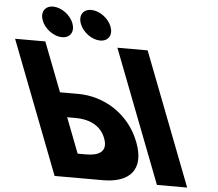

<svg xmlns="http://www.w3.org/2000/svg" viewBox="-307 -1117 1347 1189"><g transform="rotate(5 366.5 -522.0)"><path d="M-24.7 -1044C-75.7 -1044 -100.9 -1003 -81.3 -952C-61.6 -901 -4.8 -860 46.2 -860C97.2 -860 122.4 -901 102.7 -952C83.1 -1003 26.3 -1044 -24.7 -1044ZM212.3 -1044C161.3 -1044 136.1 -1003 155.7 -952C175.4 -901 232.2 -860 283.2 -860C334.2 -860 359.4 -901 339.7 -952C320.1 -1003 263.3 -1044 212.3 -1044ZM581.7 -825H393.7L711.5 0H899.5ZM75.5 0 -242.3 -825H-54.3L63.6 -519H176.6C337.6 -519 495.2 -424 560.6 -254C626.5 -83 537.5 0 376.5 0ZM121.3 -369 205.7 -150H258.7C332.7 -150 393.1 -175 360.3 -260C328 -344 248.3 -369 174.3 -369Z"/></g></svg>

Font: Hussar
Style: BdOpOblFour
Weight: 700
Foundry: Cannot Into Space Fonts
Version: Version 2.00